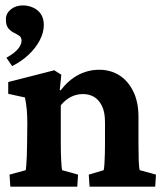

<svg xmlns="http://www.w3.org/2000/svg" viewBox="-20 -697 614 717"><path d="M18.6 0 15.6 -44.9 76.2 -61.5Q77.1 -65.4 78.1 -79.1Q79.1 -92.8 80.1 -113.8Q81.1 -134.8 81.1 -159.2L82 -233.4Q82 -263.7 80.1 -286.1Q78.1 -308.6 73.2 -333L10.7 -346.7V-390.6L182.6 -434.6L209 -418L203.1 -360.4L206.1 -359.4Q236.3 -398.4 272.9 -417.5Q309.6 -436.5 350.6 -436.5Q392.6 -436.5 425.3 -416Q458 -395.5 477.5 -356Q497.1 -316.4 497.1 -260.7V-160.2Q497.1 -127 498 -98.1Q499 -69.3 502 -61.5L562.5 -44.9L559.6 0H314.5L311.5 -44.9L367.2 -61.5Q369.1 -70.3 370.1 -86.4Q371.1 -102.5 371.6 -122.1Q372.1 -141.6 372.1 -159.2V-241.2Q372.1 -278.3 360.8 -301.3Q349.6 -324.2 331.5 -335Q313.5 -345.7 290 -345.7Q265.6 -345.7 244.6 -335Q223.6 -324.2 207 -303.7V-160.2Q207 -127 208.5 -98.1Q210 -69.3 211.9 -61.5L271.5 -44.9L268.6 0ZM25.4 -450.2 3.9 -481.4Q35.2 -499 47.9 -515.1Q60.5 -531.2 60.5 -544.9Q60.5 -557.6 51.8 -563.5Q43 -569.3 31.2 -575.2Q19.5 -581.1 10.7 -591.8Q2 -602.5 2 -625Q2 -646.5 20 -661.6Q38.1 -676.8 65.4 -676.8Q85 -676.8 103 -668.9Q121.1 -661.1 132.3 -645Q143.6 -628.9 143.6 -603.5Q143.6 -576.2 128.9 -547.4Q114.3 -518.6 87.4 -493.2Q60.5 -467.8 25.4 -450.2Z"/></svg>

Font: Crimson Pro
Style: Bold
Weight: 700
Designer: Jacques Le Bailly
Foundry: Baron von Fonthausen
Version: Version 1.003